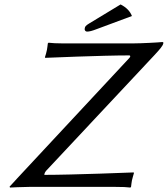

<svg xmlns="http://www.w3.org/2000/svg" viewBox="-20 -840 754 863"><path d="M179 -54C180 -59 180 -63 187 -72L673 -591C699 -619 712 -634 714 -645C715 -649 714 -651 709 -651C692 -649 613 -645 582 -645H258C236 -645 213 -646 198 -648L195 -645C193 -631 193 -626 191 -616C189 -606 185 -591 182 -583L183 -580C183 -580 438 -591 561 -591C566 -591 568 -586 561 -579L57 -38C49 -30 37 -15 23 -1L25 3C25 3 83 0 113 0H496C532 0 551 1 566 3L569 0C571 -14 571 -19 573 -29C575 -39 580 -54 582 -62L581 -65C581 -65 310 -54 179 -54ZM522 -820 380 -734C365 -725 362 -720 361 -713C359 -705 363 -698 372 -698C381 -698 394 -701 417 -710L573 -768C565 -789 548 -807 522 -820Z"/></svg>

Font: Libertinus Sans
Style: Italic
Weight: 400
Italic angle: -12°
Designer: Philipp H. Poll, Khaled Hosny
Foundry: Caleb Maclennan
Version: Version 7.050;RELEASE